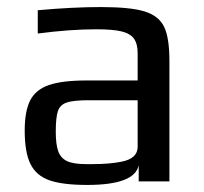

<svg xmlns="http://www.w3.org/2000/svg" viewBox="-20 -514 578 544"><path d="M50 -144Q50 -199 65.5 -229.5Q81 -260 118.5 -273Q156 -286 225 -286H370V-363Q370 -390 359.5 -404.5Q349 -419 324.5 -425Q300 -431 253 -431Q178 -431 87 -419V-485Q186 -494 266 -494Q350 -494 390 -481.5Q430 -469 445 -438Q460 -407 460 -342V0H373V-46Q362 10 227 10Q158 10 120.5 -3Q83 -16 66.5 -49Q50 -82 50 -144ZM242 -49Q291 -49 325 -56Q370 -65 370 -98V-230H231Q188 -230 169 -223.5Q150 -217 144 -199Q138 -181 138 -141Q138 -105 145 -85.5Q152 -66 170 -57.5Q188 -49 224 -49Z"/></svg>

Font: Play
Style: Regular
Weight: 400
Designer: Jonas Hecksher (Cyrillic expansion: Cyreal)
Foundry: Jonas Hecksher, Playtype, e-types AS
Version: Version 2.101; ttfautohint (v1.5.65-e2d9)